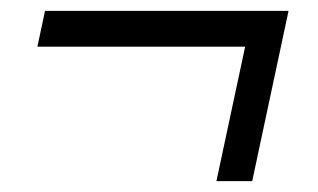

<svg xmlns="http://www.w3.org/2000/svg" viewBox="-20 -334 587 354"><path d="M379 0 432 -248H49L63 -314H512L445 0Z"/></svg>

Font: Red Hat Display VF
Style: Italic
Weight: 300
Italic angle: -12°
Designer: Pentagram, MCKL
Foundry: Pentagram, MCKL
Version: Version 1.023